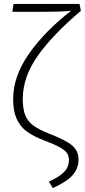

<svg xmlns="http://www.w3.org/2000/svg" viewBox="-20 -755 432 978"><path d="M392 -700Q247 -577 171.5 -469.5Q96 -362 96 -251Q96 -200 108.5 -168.5Q121 -137 150 -115.5Q179 -94 233 -73Q314 -42 347 -14.5Q380 13 380 58Q380 104 348.5 138.5Q317 173 249 203L229 170Q279 148 305 122.5Q331 97 331 60Q331 39 321 24.5Q311 10 284 -5Q257 -20 204 -40Q149 -61 115.5 -86Q82 -111 64.5 -150.5Q47 -190 47 -251Q47 -366 127.5 -481Q208 -596 342 -700Q294 -695 218 -695H43L49 -735H385Z"/></svg>

Font: FiraGO ExtraLight
Style: Regular
Weight: 200
Designer: bBox Type
Foundry: bBox Type GmbH
Version: Version 1.001